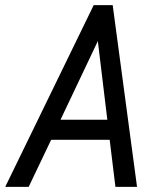

<svg xmlns="http://www.w3.org/2000/svg" viewBox="-35 -731 642 751"><path d="M394 -184.1H165L77.1 0H-14.6L331.5 -710.9H405.8L501 0H416.5ZM201.7 -262.7H384.8L347.7 -570.3Z"/></svg>

Font: TypoPRO Roboto Mono
Style: Italic
Weight: 400
Designer: Google
Version: Version 2.000986; 2015; ttfautohint (v1.3)